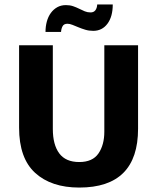

<svg xmlns="http://www.w3.org/2000/svg" viewBox="-20 -834 708 865"><path d="M66 -630H218V-253Q218 -182 247 -143Q276 -104 337 -104Q397 -104 423.5 -142.5Q450 -181 450 -241V-630H602V-254Q602 11 337 11Q211 11 138.5 -55Q66 -121 66 -259ZM185 -690Q185 -715 191 -737Q197 -759 209 -775.5Q221 -792 238 -801.5Q255 -811 277 -811Q295 -811 309.5 -806Q324 -801 337 -794.5Q350 -788 362 -783Q374 -778 388 -778Q402 -778 409.5 -787.5Q417 -797 418 -814H488Q488 -759 464 -727Q440 -695 400 -695Q381 -695 364.5 -700Q348 -705 333.5 -711Q319 -717 306.5 -722Q294 -727 284 -727Q268 -727 262 -716Q256 -705 255 -690Z"/></svg>

Font: Mukta ExtraBold
Style: Regular
Weight: 800
Designer: Girish Dalvi and Yashodeep Gholap
Foundry: Ek Type
Version: Version 2.538;PS 1.002;hotconv 16.6.51;makeotf.lib2.5.65220;